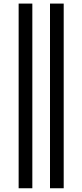

<svg xmlns="http://www.w3.org/2000/svg" viewBox="-20 -801 455 1061"><path d="M332 -781.2V239.3H256.3V-781.2ZM158.7 -781.2V239.3H83V-781.2Z"/></svg>

Font: Andika Phon
Style: Regular
Weight: 400
Designer: Victor Gaultney, Annie Olsen, Julie Remington, Don Collingsworth, Eric Hays, Becca Hirsbrunner
Foundry: SIL International
Version: Version 5.000